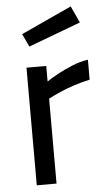

<svg xmlns="http://www.w3.org/2000/svg" viewBox="-53 -777 455 813"><g transform="rotate(-5 174.0 -371.0)"><path d="M70 0V-500H154V-434Q173 -447 201.5 -462.5Q230 -478 264 -492Q298 -506 332 -511V-426Q299 -419 265 -408Q231 -397 202 -384Q173 -371 154 -361V0ZM90 -588 64 -643 279 -742 312 -671Z"/></g></svg>

Font: Cairo Play Medium
Style: Regular
Weight: 500
Version: Version 3.119